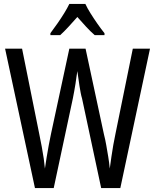

<svg xmlns="http://www.w3.org/2000/svg" viewBox="-20 -963 793 983"><path d="M748 -714 596 0H498L400 -459Q396 -472 393 -488Q390 -504 387 -522.5Q384 -541 381.5 -560.5Q379 -580 376 -599Q374 -586 371.5 -569.5Q369 -553 366.5 -534Q364 -515 360 -496Q356 -477 353 -459L255 0H159L6 -714H93L181 -277Q188 -243 194 -211Q200 -179 204 -151Q208 -123 210 -100Q214 -128 219 -158.5Q224 -189 229.5 -219Q235 -249 241 -277L335 -714H418L512 -276Q519 -249 524 -220Q529 -191 534 -161.5Q539 -132 542 -100Q546 -131 550.5 -161Q555 -191 560 -220.5Q565 -250 571 -277L660 -714ZM417 -943Q427 -921 444 -894Q461 -867 479.5 -840.5Q498 -814 515 -793V-783H465Q443 -802 421 -826Q399 -850 376 -876Q353 -850 330 -825Q307 -800 288 -783H238V-793Q256 -817 274.5 -843.5Q293 -870 309 -896Q325 -922 335 -943Z"/></svg>

Font: Noto Sans Display Condensed
Style: Regular
Weight: 400
Width: 3
Designer: Monotype Design Team
Foundry: Monotype Imaging Inc.
Version: Version 2.003